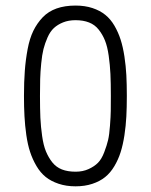

<svg xmlns="http://www.w3.org/2000/svg" viewBox="-20 -655 534 680"><path d="M247.6 -583.5Q222.7 -583.5 203.4 -575.7Q184.1 -567.9 170.9 -555.7Q157.7 -543.5 148.4 -522.5Q139.2 -501.5 134 -481.2Q128.9 -460.9 126 -430.7Q123 -400.4 122.3 -375.5Q121.6 -350.6 121.6 -315.4Q121.6 -270 123 -238Q124.5 -206.1 129.2 -173.3Q133.8 -140.6 142.6 -119.1Q151.4 -97.7 165 -80.3Q178.7 -63 199.2 -54.9Q219.7 -46.9 247.6 -46.9Q273.4 -46.9 293.7 -56.2Q314 -65.4 326.9 -78.4Q339.8 -91.3 349.1 -115.7Q358.4 -140.1 362.8 -158.9Q367.2 -177.7 369.6 -210.7Q372.1 -243.7 372.3 -262.2Q372.6 -280.8 372.6 -315.4Q372.6 -360.8 371.1 -392.8Q369.6 -424.8 365 -457.5Q360.4 -490.2 351.8 -511.5Q343.3 -532.7 329.6 -550Q315.9 -567.4 295.4 -575.4Q274.9 -583.5 247.6 -583.5ZM64.9 -315.4Q64.9 -365.7 67.9 -404.5Q70.8 -443.4 77.9 -481.2Q85 -519 98.1 -545.9Q111.3 -572.8 131.3 -593.8Q151.4 -614.7 180.4 -625Q209.5 -635.3 247.6 -635.3Q280.8 -635.3 307.4 -626.5Q334 -617.7 352.8 -602.5Q371.6 -587.4 385.3 -564Q398.9 -540.5 407.2 -514.6Q415.5 -488.8 420.7 -454.8Q425.8 -420.9 427.5 -388.4Q429.2 -356 429.2 -315.4Q429.2 -275.4 427.5 -242.7Q425.8 -210 420.7 -176Q415.5 -142.1 407.2 -116Q398.9 -89.8 385 -66.4Q371.1 -43 352.3 -27.8Q333.5 -12.7 306.9 -3.9Q280.3 4.9 247.6 4.9Q214.4 4.9 187.5 -4.2Q160.6 -13.2 141.8 -28.3Q123 -43.5 109.1 -67.1Q95.2 -90.8 86.7 -116.7Q78.1 -142.6 73.2 -176.8Q68.4 -210.9 66.7 -243.2Q64.9 -275.4 64.9 -315.4Z"/></svg>

Font: Anaheim
Style: Regular
Weight: 400
Designer: vernon adams
Foundry: vernon adams
Version: Version 1.002; ttfautohint (v0.93.5-3d13) -l 8 -r 50 -G 200 